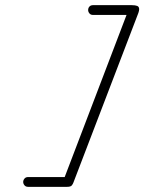

<svg xmlns="http://www.w3.org/2000/svg" viewBox="-20 -607 560 745"><path d="M89 118Q80 118 75 112Q70 106 70 99Q70 92 75 86Q80 80 89 80H231L471 -549H341Q332 -549 327 -555Q322 -561 322 -568Q322 -576 327 -581.5Q332 -587 341 -587H491Q505 -587 512.5 -584Q520 -581 520 -571Q520 -566 517 -557L265 101Q263 107 258.5 112.5Q254 118 240 118Z"/></svg>

Font: Meow Script
Style: Regular
Weight: 400
Designer: Robert E. Leuschke
Foundry: Robert E. Leuschke
Version: Version 1.010; ttfautohint (v1.8.3)